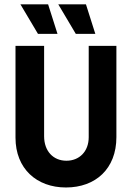

<svg xmlns="http://www.w3.org/2000/svg" viewBox="-20 -832 596 867"><path d="M322.2 -679.2H410.4L368.1 -812.5H243.1ZM151.4 -679.2H239.6L197.2 -812.5H72.2ZM277.8 14.6C411.8 14.6 505.6 -70.1 505.6 -212.5V-625H380.6V-212.5C380.6 -147.9 338.2 -106.2 279.9 -106.2C220.8 -106.2 179.2 -149.3 179.2 -216.7V-625H50V-210.4C50 -70.1 145.8 14.6 277.8 14.6Z"/></svg>

Font: Afacad
Style: Bold
Weight: 700
Designer: Kristian Moeller
Foundry: Dicotype
Version: Version 1.000